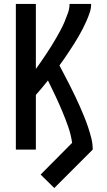

<svg xmlns="http://www.w3.org/2000/svg" viewBox="-20 -755 540 969"><path d="M254 194 185 126 344 -34Q338 -76 324 -116Q310 -156 293.5 -195Q277 -234 259 -272.5Q241 -311 222 -349Q207 -330 192 -312Q177 -294 161 -276V0H60V-735H161V-407Q175 -426 188 -445Q201 -464 214 -483.5Q227 -503 239.5 -523Q252 -543 263.5 -563Q275 -583 286 -603.5Q297 -624 306 -645.5Q315 -667 323 -689.5Q331 -712 331 -735H440Q440 -713 433 -692Q426 -671 417 -650.5Q408 -630 398 -610.5Q388 -591 377 -572Q366 -553 354 -534Q342 -515 330 -497Q318 -479 305.5 -460.5Q293 -442 280 -425Q293 -399 306.5 -374Q320 -349 333 -323Q346 -297 358.5 -271Q371 -245 382.5 -219Q394 -193 405 -166Q416 -139 425 -112Q434 -85 441 -57Q448 -29 448 0Z"/></svg>

Font: Zed Mono Semibold
Style: Regular
Weight: 600
Monospace: yes
Designer: Belleve Invis
Foundry: Belleve Invis
Version: Version 1.0.0; ttfautohint (v1.8.4)